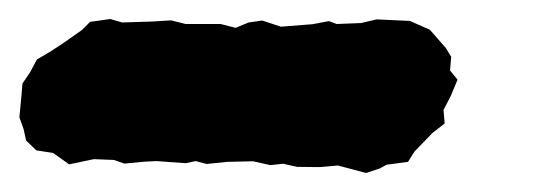

<svg xmlns="http://www.w3.org/2000/svg" viewBox="-39 -18 577 200"><path d="M423 96.6 424.2 110.6 411.4 120.6 392.8 139.8 386 150.6 363.6 153.6 356.8 157.4 342.4 162.2 313 154.4 295 156H286.4L270.4 155.8L256 152.6L242.6 154L224.6 150L197.8 150.6L176.2 152.8L164.8 149.8L154.4 152L124 149.8L111.6 150.4L90.6 152.4L79.6 148.6L58.6 147.8L33 153.2L16.4 141.4L-1.2 138.6L-11.8 128.4L-14.4 116.6L-18.8 104.2L-16.6 81L-15.6 69L-7.6 57.2L-0.6 44L14.6 35L28.8 25.6L46.4 13.2L54.8 4.8L75.8 1.8L88.2 5.4L120 4.4L139.2 3.2L154.4 7H190.8L206.4 11L220 5.4L234.2 3.4L253.6 9.8L286.6 7.2L303.6 4L311.8 7L337 6L353.4 2.2L388 3.8L408.8 13L425.4 32L431 41.2L429.8 55.4L437.6 65L430.6 81.8Z"/></svg>

Font: Winky Rough
Style: Italic
Weight: 400
Italic angle: -8.97852°
Designer: Simon Atzbach
Foundry: typofactur
Version: Version 1.206